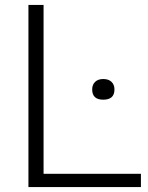

<svg xmlns="http://www.w3.org/2000/svg" viewBox="-20 -760 601 780"><path d="M95.5 0V-740H157V-54H552.5V0ZM399.5 -355Q354.5 -355 354.5 -396.5Q354.5 -416 366.5 -427.5Q378.5 -439 399.5 -439Q421 -439 433 -427.5Q445 -416 445 -396.5Q445 -355 399.5 -355Z"/></svg>

Font: Encode Sans SemiExpanded SemiExpanded Light
Style: Regular
Weight: 300
Width: 6
Designer: Multiple Designers
Foundry: Impallari Type
Version: Version 3.000; ttfautohint (v1.8.3) -l 8 -r 50 -G 200 -x 14 